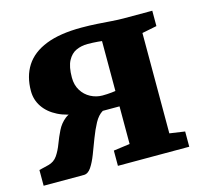

<svg xmlns="http://www.w3.org/2000/svg" viewBox="-87 -658 801 754"><g transform="rotate(-15 314.0 -281.0)"><path d="M1 0V-64L40 -73.5Q63.5 -79.5 76.8 -99Q90 -118.5 99.5 -144Q109 -169.5 121.2 -194.2Q133.5 -219 154.5 -235.8Q175.5 -252.5 212 -254L212.5 -237.5Q161.5 -241.5 125 -259.8Q88.5 -278 68.8 -307Q49 -336 49 -372Q49 -431.5 76.2 -474Q103.5 -516.5 160.2 -539Q217 -561.5 304.5 -561.5Q338 -561.5 368.8 -559.5Q399.5 -557.5 426.2 -555.5Q453 -553.5 474 -553.5H591V-491L531 -479V-71L593 -62V0H303V-62L369.5 -71V-224H301.5Q282 -212.5 268 -186.5Q254 -160.5 242 -128.8Q230 -97 218.8 -67.8Q207.5 -38.5 194.5 -19.2Q181.5 0 164.5 0ZM316 -282.5Q325 -282.5 334.8 -283Q344.5 -283.5 353.8 -284.5Q363 -285.5 369.5 -286.5V-489.5Q362 -490.5 353 -491.2Q344 -492 333.2 -492.5Q322.5 -493 311.5 -493Q286 -493 265 -483.5Q244 -474 231 -449.8Q218 -425.5 218 -381.5Q218 -351 231.8 -328.8Q245.5 -306.5 268.2 -294.5Q291 -282.5 316 -282.5Z"/></g></svg>

Font: Merriweather 24pt Black
Style: Regular
Weight: 900
Designer: Eben Sorkin
Foundry: Eben Sorkin
Version: Version 2.100